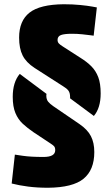

<svg xmlns="http://www.w3.org/2000/svg" viewBox="-20 -783 529 904"><path d="M422 -237 310 -320V-326Q310 -346 302 -356.5Q294 -367 277 -377L143 -463Q103 -489 86.5 -522Q70 -555 70 -606Q70 -685 119 -723.5Q168 -762 280 -763Q322 -763 357.5 -759.5Q393 -756 414.5 -752Q436 -748 436 -748L421 -615Q421 -615 406 -617Q391 -619 367.5 -621.5Q344 -624 319 -624Q283 -624 267 -618Q251 -612 251 -595Q251 -585 257 -578.5Q263 -572 276 -564L360 -510Q389 -492 410 -471Q431 -450 442.5 -420Q454 -390 454 -343Q454 -275 422 -237ZM206 101Q155 101 112.5 95.5Q70 90 35 81L50 -55Q50 -55 87 -49.5Q124 -44 185 -44Q240 -44 240 -76Q240 -89 234 -95Q228 -101 217 -108L137 -161Q109 -180 87 -200.5Q65 -221 52.5 -251Q40 -281 40 -327Q40 -396 73 -435L199 -341Q198 -338 198 -334Q198 -315 206.5 -304.5Q215 -294 231 -283L354 -199Q392 -173 408 -142Q424 -111 424 -67Q424 17 373.5 58.5Q323 100 206 101Z"/></svg>

Font: Protest Guerrilla
Style: Regular
Weight: 400
Designer: Octavio Pardo
Foundry: Ashler Design
Version: Version 2.005; ttfautohint (v1.8.4.7-5d5b)